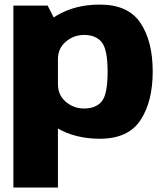

<svg xmlns="http://www.w3.org/2000/svg" viewBox="-20 -618 738 860"><path d="M40 222H239.5V-502.5L193.5 -593H40ZM427 3.5Q554 3.5 609 -79.5Q664 -162.5 664 -298Q664 -433.5 609 -515.5Q554 -597.5 427 -597.5Q316.5 -597.5 233.5 -548Q150.5 -498.5 150.5 -435.5L239.5 -353.5Q239.5 -401 274.8 -431.2Q310 -461.5 357 -461.5Q408.5 -461.5 435.2 -429.5Q462 -397.5 462 -297Q462 -194.5 435.2 -163.2Q408.5 -132 357 -132Q310 -132 274.8 -162Q239.5 -192 239.5 -241L150.5 -158Q150.5 -94.5 233.5 -45.5Q316.5 3.5 427 3.5Z"/></svg>

Font: Anybody Thin ExtraBold
Style: Regular
Weight: 800
Version: Version 1.113;gftools[0.9.25]